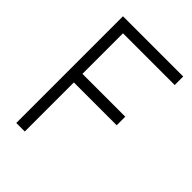

<svg xmlns="http://www.w3.org/2000/svg" viewBox="-210 -818 916 916"><g transform="rotate(45 248.0 -360.0)"><path d="M127.5 0V-331H416.5V-389H127.5V-662.5H476.5V-720H70V0Z"/></g></svg>

Font: Hauora Light
Style: Regular
Weight: 300
Designer: Wayne Shih
Foundry: WCYS
Version: Version 1.001;hotconv 1.0.109;makeotfexe 2.5.65596